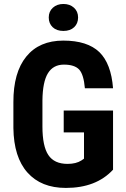

<svg xmlns="http://www.w3.org/2000/svg" viewBox="-20 -922 625 952"><path d="M46.4 -415Q45.9 -562.5 110.4 -641.6Q174.8 -720.7 293.9 -720.7Q413.1 -720.7 472.7 -663.6Q531.2 -606.4 540.5 -484.4H400.9Q395 -552.7 372.6 -577.1Q349.6 -601.6 296.9 -601.6Q244.1 -601.6 217.8 -559.1Q191.4 -516.6 190.4 -423.8V-294.9Q190.4 -197.3 219.7 -153.3Q249 -109.4 314.9 -109.4Q357.4 -109.4 383.8 -126.5L396.5 -135.3V-265.6H295.9V-374H540.5V-80.6Q457 9.8 306.6 9.8Q184.1 9.8 116.2 -66.4Q48.3 -142.6 46.4 -287.1ZM241.2 -787.1Q221.7 -805.7 221.7 -835.4Q221.7 -865.2 242.2 -883.8Q262.7 -902.3 294.4 -902.3Q326.2 -902.3 346.7 -883.8Q367.2 -865.2 367.2 -835.4Q367.2 -805.7 347.7 -787.1Q328.1 -768.6 294.4 -768.6Q260.7 -768.6 241.2 -787.1Z"/></svg>

Font: RobotoCondensed-Bold
Style: Bold
Weight: 700
Designer: Google
Version: Version 2.001240; 2014